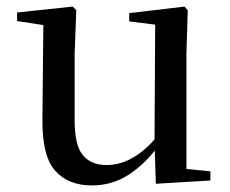

<svg xmlns="http://www.w3.org/2000/svg" viewBox="-20 -549 700 584"><path d="M259 15Q188 15 148 -29.5Q108 -74 109 -186L112 -488L136 -469L32 -485V-511L201 -529L212 -518L207 -383V-183Q207 -107 232 -77Q257 -47 304 -47Q349 -47 391 -73.5Q433 -100 466 -145L492 -103H460Q422 -51 372 -18Q322 15 259 15ZM454 10 450 -113V-114L452 -474L373 -484V-509L541 -529L551 -518L547 -383V-35L620 -28V0Z"/></svg>

Font: Noto Serif SC ExtraLight Medium
Style: Regular
Weight: 500
Version: Version 2.002-H1;hotconv 1.1.0;makeotfexe 2.6.0